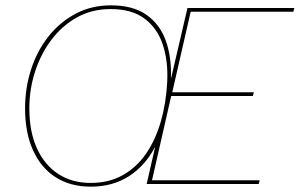

<svg xmlns="http://www.w3.org/2000/svg" viewBox="-20 -690 1124 720"><path d="M320 10Q245 10 190 -24.5Q135 -59 104.5 -125Q74 -191 74 -284Q74 -360 96.5 -429.5Q119 -499 161.5 -553Q204 -607 263.5 -638.5Q323 -670 396 -670Q478 -670 528.5 -635Q579 -600 601.5 -538Q624 -476 621 -394L683 -660H1084L1080 -646H695L626 -344H932L928 -330H622L550 -14H954L950 0H530L562 -140Q525 -69 464 -29.5Q403 10 320 10ZM320 -4Q388 -4 440 -33Q492 -62 527.5 -113.5Q563 -165 583 -234Q603 -303 607 -382Q611 -459 591 -521Q571 -583 523 -619.5Q475 -656 395 -656Q325 -656 269 -625Q213 -594 173 -541Q133 -488 111.5 -421.5Q90 -355 90 -284Q90 -195 119 -132.5Q148 -70 199.5 -37Q251 -4 320 -4Z"/></svg>

Font: Work Sans Thin
Style: Italic
Weight: 250
Italic angle: -13°
Designer: Wei Huang
Foundry: Wei Huang
Version: Version 2.012